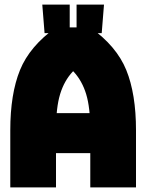

<svg xmlns="http://www.w3.org/2000/svg" viewBox="-20 -820 640 840"><path d="M175 -675H285V-800H165ZM315 -675H425L435 -800H315ZM525 -150V-325H75V-150ZM225 -700Q110 -618 67.5 -513.5Q25 -409 25 -250V0H225V-250Q225 -349 243 -408Q261 -467 298.5 -507Q336 -547 415 -600ZM375 -700H225L185 -600Q264 -547 301.5 -507Q339 -467 357 -408Q375 -349 375 -250V0H575V-250Q575 -409 532.5 -513.5Q490 -618 375 -700Z"/></svg>

Font: Millimetre
Style: Extrablack
Weight: 900
Designer: Jérémy Landes
Version: Version 1.0